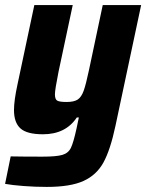

<svg xmlns="http://www.w3.org/2000/svg" viewBox="-26 -530 575 755"><path d="M-6 193 16 85Q64 86 141 86Q196 86 219.5 79Q243 72 253 51Q263 30 275 -25L284 -68H276Q232 -2 143 -2Q80 -2 54.5 -25Q29 -48 29 -97Q29 -135 43 -199L109 -510H260L204 -247Q190 -177 190 -159Q190 -139 199.5 -134Q209 -129 236 -129Q265 -129 279.5 -138.5Q294 -148 303 -173Q312 -198 324 -255L378 -510H529L428 -35Q408 59 381 108.5Q354 158 302.5 181.5Q251 205 158 205Q112 205 66.5 201.5Q21 198 -6 193Z"/></svg>

Font: Saira Semi Condensed
Style: Bold Italic
Weight: 700
Width: 4
Italic angle: -12°
Designer: Hector Gatti with collaboration of the Omnibus-Type team
Foundry: Omnibus-Type
Version: Version 1.001; ttfautohint (v1.8)